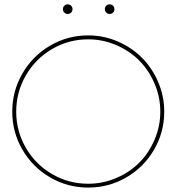

<svg xmlns="http://www.w3.org/2000/svg" viewBox="-20 -850 807 879"><path d="M54.2 -338.9Q54.2 -249.5 98.4 -173.3Q142.6 -97.2 218.5 -53Q294.4 -8.8 383.8 -8.8Q450.7 -8.8 512 -34.9Q573.2 -61 617.4 -105.2Q661.6 -149.4 687.7 -210.7Q713.9 -272 713.9 -338.9Q713.9 -405.8 687.7 -467Q661.6 -528.3 617.4 -572.8Q573.2 -617.2 512 -643.6Q450.7 -669.9 383.8 -669.9Q294.4 -669.9 218.5 -625.5Q142.6 -581.1 98.4 -504.9Q54.2 -428.7 54.2 -338.9ZM383.8 -688Q454.6 -688 519 -660.2Q583.5 -632.3 630.1 -585.4Q676.8 -538.6 704.3 -474.1Q731.9 -409.7 731.9 -338.9Q731.9 -244.6 685.3 -164.6Q638.7 -84.5 558.3 -37.8Q478 8.8 383.8 8.8Q289.6 8.8 209.5 -37.8Q129.4 -84.5 82.8 -164.6Q36.1 -244.6 36.1 -338.9Q36.1 -433.1 82.8 -513.7Q129.4 -594.2 209.5 -641.1Q289.6 -688 383.8 -688ZM466.3 -792.5Q460 -798.8 460 -808.1Q460 -817.4 466.3 -823.7Q472.7 -830.1 481.9 -830.1Q491.2 -830.1 497.6 -823.7Q503.9 -817.4 503.9 -808.1Q503.9 -798.8 497.6 -792.5Q491.2 -786.1 481.9 -786.1Q472.7 -786.1 466.3 -792.5ZM274.4 -792.5Q268.1 -798.8 268.1 -808.1Q268.1 -817.4 274.4 -823.7Q280.8 -830.1 290 -830.1Q299.3 -830.1 305.7 -823.7Q312 -817.4 312 -808.1Q312 -798.8 305.7 -792.5Q299.3 -786.1 290 -786.1Q280.8 -786.1 274.4 -792.5Z"/></svg>

Font: Rawengulk
Style: Light
Weight: 300
Version: Version 0.92